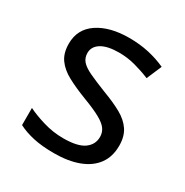

<svg xmlns="http://www.w3.org/2000/svg" viewBox="-134 -656 747 776"><g transform="rotate(30 239.5 -268.0)"><path d="M434 -148Q434 -96 408 -61Q382 -26 334 -8Q286 10 220 10Q164 10 123.5 1Q83 -8 52 -24V-104Q84 -88 129.5 -74.5Q175 -61 222 -61Q289 -61 319 -82.5Q349 -104 349 -140Q349 -160 338 -176Q327 -192 298.5 -208Q270 -224 217 -244Q165 -264 128 -284Q91 -304 71 -332Q51 -360 51 -404Q51 -472 106.5 -509Q162 -546 252 -546Q301 -546 343.5 -536.5Q386 -527 423 -510L393 -440Q359 -454 322 -464Q285 -474 246 -474Q192 -474 163.5 -456.5Q135 -439 135 -409Q135 -387 148 -371.5Q161 -356 191.5 -341.5Q222 -327 273 -307Q324 -288 360 -268Q396 -248 415 -219.5Q434 -191 434 -148Z"/></g></svg>

Font: ukorean15
Style: Book
Weight: 400
Designer: Jelle Bosma - Monotype Design Team
Foundry: Monotype Imaging Inc.
Version: Version 2.003